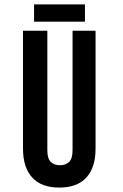

<svg xmlns="http://www.w3.org/2000/svg" viewBox="-20 -839 555 868"><path d="M194 -700V-160Q194 -122 209.5 -107Q225 -92 251 -92Q277 -92 292.5 -107Q308 -122 308 -160V-700H412V-167Q412 -82 370.5 -36.5Q329 9 248 9Q167 9 125.5 -36.5Q84 -82 84 -167V-700ZM364 -819V-741H134V-819Z"/></svg>

Font: Bebas Neue Bold
Style: Regular
Weight: 700
Designer: Ryoichi Tsunekawa & LGV (GE)
Foundry: Free Software Foundation, Inc.
Version: Version 1.003 August 13, 2016